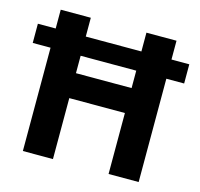

<svg xmlns="http://www.w3.org/2000/svg" viewBox="-104 -825 974 937"><g transform="rotate(15 383.0 -357.0)"><path d="M90 0V-522H0V-619H90V-714H242V-619H523V-714H675V-619H765V-522H675V0H523V-308H242V0ZM242 -434H523V-522H242Z"/></g></svg>

Font: Noto Sans Syriac Eastern
Style: Bold
Weight: 700
Designer: Patrick Giasson and the Monotype Design Team
Foundry: Monotype Imaging Inc.
Version: Version 3.001